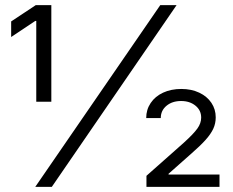

<svg xmlns="http://www.w3.org/2000/svg" viewBox="-20 -727 905 747"><path d="M603.5 -707H667L181.6 0H117.2ZM121.1 -645.5H117.2L23.4 -583V-643.6L119.1 -707H179.7V-331.1H121.1ZM549.8 -43 695.3 -171.9Q733.4 -206.5 748 -227.1Q762.7 -247.6 762.7 -269.5Q762.7 -297.9 740.5 -315.9Q718.3 -334 684.6 -334Q649.9 -334 627.7 -315.4Q605.5 -296.9 605.5 -267.6H548.8Q548.8 -300.3 566.2 -326.2Q583.5 -352.1 614.5 -366.5Q645.5 -380.9 685.5 -380.9Q724.6 -380.9 755.1 -366.5Q785.6 -352.1 802.5 -326.9Q819.3 -301.8 819.3 -270.5Q819.3 -246.6 809.8 -226.1Q800.3 -205.6 780 -182.9Q759.8 -160.2 722.7 -127.9L635.7 -50.8V-47.9H834V0H549.8Z"/></svg>

Font: Pretendard Std Light
Style: Regular
Weight: 300
Designer: Base glyphs from Inter by Rasmus Andersson; Hangeul glyphs from Noto Sans CJK(Source Han Sans) by Jang Soo-young and Kan
Foundry: Kil Hyung-jin
Version: Version 1.309